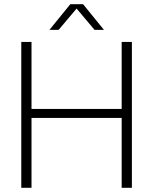

<svg xmlns="http://www.w3.org/2000/svg" viewBox="-20 -900 734 920"><path d="M82 0V-699H131V-378H563V-699H612V0H563V-335H131V0ZM217 -757 317 -880H378L478 -757H433L347 -859L261 -757Z"/></svg>

Font: MuseoModerno ExtraLight
Style: Regular
Weight: 200
Designer: Pablo Cosgaya, Héctor Gatti, Marcela Romero, and the Authors of The MuseoModerno Project.
Foundry: Omnibus-Type Team
Version: Version 1.001